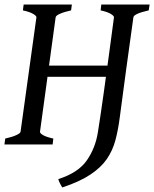

<svg xmlns="http://www.w3.org/2000/svg" viewBox="-20 -635 678 844"><path d="M566.4 -559.1Q551.3 -449.7 535.4 -335.4Q519.5 -221.2 506.3 -117.7Q499.5 -64.5 487.5 -19.3Q475.6 25.9 450 63.5Q424.3 101.1 377.4 132.3Q330.6 163.6 253.9 189Q250 183.6 243.9 171.6Q237.8 159.7 236.3 152.3Q323.7 124.5 361.6 70.1Q399.4 15.6 410.2 -53.2Q422.9 -132.8 435.3 -221.9Q447.8 -311 459.5 -398.4Q471.2 -485.8 481 -559.1Q481.4 -564.9 467.3 -573.7Q453.1 -582.5 422.4 -589.4L425.3 -615.2H637.7L633.8 -589.4Q568.8 -574.7 566.4 -559.1ZM462.9 -346.7 456.1 -297.4H163.6L170.9 -346.7ZM295.9 -615.2 292.5 -589.4Q261.7 -582.5 243.7 -574.5Q225.6 -566.4 224.6 -559.1L155.8 -55.7Q155.3 -49.3 169.4 -41Q183.6 -32.7 214.4 -25.9L211.4 0H-0.5L2.9 -25.9Q33.7 -32.7 51.5 -41Q69.3 -49.3 70.3 -55.7L140.1 -559.1Q140.6 -564.9 126.2 -573.7Q111.8 -582.5 80.6 -589.4L84 -615.2Z"/></svg>

Font: Gentium Book Plus
Style: Italic
Weight: 400
Italic angle: -8°
Designer: Victor Gaultney, Annie Olsen, Iska Routamaa, Becca Hirsbrunner
Foundry: SIL International
Version: Version 6.101